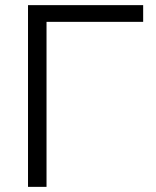

<svg xmlns="http://www.w3.org/2000/svg" viewBox="-20 -727 608 747"><path d="M89 0V-707H537V-642H161V0Z"/></svg>

Font: Onest Light
Style: Regular
Weight: 300
Designer: Dmitri Voloshin, Andrey Kudryavtsev
Foundry: Dmitri Voloshin, Andrey Kudryavtsev
Version: Version 1.000;gftools[0.9.33]